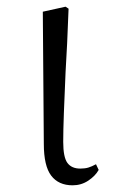

<svg xmlns="http://www.w3.org/2000/svg" viewBox="-20 -540 337 574"><path d="M111 -110 108 -505 176 -520 185 -514Q181 -403 176 -324Q173 -257 171 -203Q169 -149 169 -116Q169 -70 181.5 -53Q194 -36 220 -36Q234 -36 244 -39Q254 -42 267 -49L275 -32Q265 -14 244 0Q223 14 197 14Q155 14 133 -15Q111 -44 111 -110Z"/></svg>

Font: GL-CurulMinamoto Light
Style: Regular
Weight: 300
Designer: Eunice (kana); Ryoko NISHIZUKA 西塚涼子 (ideographs); Frank Grießhammer (Latin, Greek & Cyrillic); Wenlong ZHANG
Foundry: Gutenberg Labo; Adobe
Version: Version 1.002